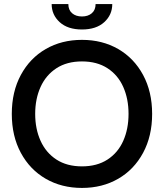

<svg xmlns="http://www.w3.org/2000/svg" viewBox="-20 -910 806 944"><path d="M38 -350Q38 -459 82.5 -541.5Q127 -624 205 -669Q283 -714 383 -714Q483 -714 561 -669Q639 -624 683.5 -541.5Q728 -459 728 -350Q728 -241 683.5 -158.5Q639 -76 561 -31Q483 14 383 14Q283 14 205 -31Q127 -76 82.5 -158.5Q38 -241 38 -350ZM612 -350Q612 -424 586 -482.5Q560 -541 508.5 -574.5Q457 -608 383 -608Q309 -608 257.5 -574.5Q206 -541 179.5 -482.5Q153 -424 153 -350Q153 -276 179.5 -217.5Q206 -159 257.5 -125.5Q309 -92 383 -92Q457 -92 508.5 -125.5Q560 -159 586 -217.5Q612 -276 612 -350ZM234 -890H316Q316 -861 334.5 -845Q353 -829 383 -829Q413 -829 431.5 -845Q450 -861 450 -890H532Q532 -837 492.5 -801Q453 -765 383 -765Q313 -765 273.5 -801Q234 -837 234 -890Z"/></svg>

Font: Cabin Medium
Style: Regular
Weight: 500
Designer: Pablo Impallari
Foundry: Pablo Impallari. http://www.impallari.com Igino Marini. http://www.ikern.com
Version: Version 2.001